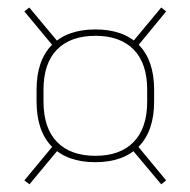

<svg xmlns="http://www.w3.org/2000/svg" viewBox="-20 -567 508 512"><path d="M234 -134.5Q159 -134.5 118.2 -176.2Q77.5 -218 77.5 -296.5V-327.5Q77.5 -406 118.5 -447.2Q159.5 -488.5 234.5 -488.5Q309.5 -488.5 350.2 -447.2Q391 -406 391 -327.5V-296.5Q391 -218 350 -176.2Q309 -134.5 234 -134.5ZM234.5 -151.5Q300.5 -151.5 336.5 -188.5Q372.5 -225.5 372.5 -296.5V-327.5Q372.5 -398 336.5 -434.8Q300.5 -471.5 234.5 -471.5Q168 -471.5 132 -434.8Q96 -398 96 -327.5V-296.5Q96 -225.5 132 -188.5Q168 -151.5 234.5 -151.5ZM344 -181.5 423 -86 410 -75.5 330.5 -170ZM137.5 -170.5 58.5 -75.5 45 -86 125 -182.5ZM123.5 -442 45 -536.5 58 -547 137 -452.5ZM330.5 -451.5 410 -547 423 -536.5 344.5 -441Z"/></svg>

Font: Anek Telugu Medium Thin
Style: Regular
Weight: 250
Version: Version 1.003